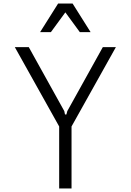

<svg xmlns="http://www.w3.org/2000/svg" viewBox="-20 -1067 740 1087"><path d="M143 -800 344 -438 348 -419H356L361 -438L562 -800H636L385 -351V0H315V-351L64 -800ZM207 -885 309 -1047H391L493 -885H432L350 -997L268 -885Z"/></svg>

Font: Martian Mono ExtraLight
Style: Regular
Weight: 200
Monospace: yes
Designer: Roman Shamin
Foundry: Evil Martians
Version: Version 1.000; ttfautohint (v1.8.4.7-5d5b)